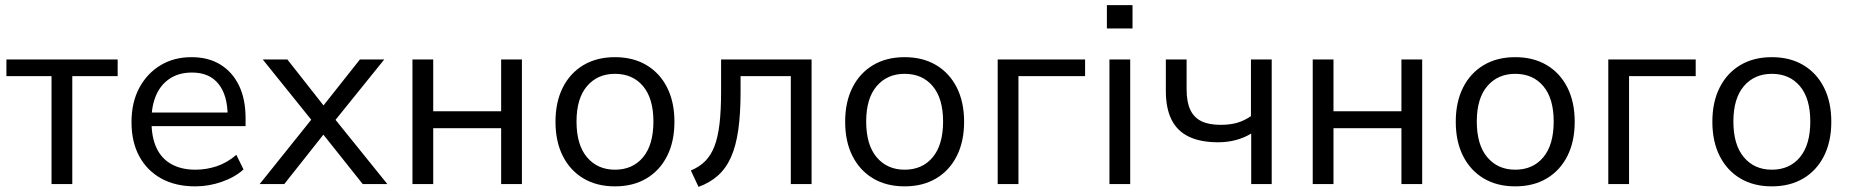

<svg xmlns="http://www.w3.org/2000/svg" viewBox="-20 -718 7215 749"><path d="M181 0V-421H5V-486H439V-421H262V0Z M742 9Q665 9 609.5 -21.5Q554 -52 523.5 -108Q493 -164 493 -242Q493 -318 523 -374.5Q553 -431 605.5 -463Q658 -495 727 -495Q793 -495 840 -466Q887 -437 912.5 -384Q938 -331 938 -257V-226H555V-279H884L868 -266Q868 -346 832.5 -390.5Q797 -435 729 -435Q678 -435 642.5 -411.5Q607 -388 589 -346.5Q571 -305 571 -250V-244Q571 -183 590.5 -141Q610 -99 649 -77.5Q688 -56 742 -56Q785 -56 825.5 -69.5Q866 -83 902 -114L930 -57Q897 -27 846 -9Q795 9 742 9Z M993 0 1211 -272V-230L1005 -486H1101L1256 -289H1228L1384 -486H1479L1274 -232V-269L1491 0H1395L1227 -211H1256L1089 0Z M1589 0V-486H1670V-284H1935V-486H2016V0H1935V-218H1670V0Z M2379 9Q2308 9 2256 -22Q2204 -53 2175.5 -109.5Q2147 -166 2147 -243Q2147 -320 2175.5 -376.5Q2204 -433 2256 -464Q2308 -495 2379 -495Q2450 -495 2502 -464Q2554 -433 2582.5 -376.5Q2611 -320 2611 -243Q2611 -166 2582.5 -109.5Q2554 -53 2502 -22Q2450 9 2379 9ZM2379 -56Q2448 -56 2488.5 -104.5Q2529 -153 2529 -244Q2529 -334 2488.5 -382Q2448 -430 2379 -430Q2311 -430 2270 -382Q2229 -334 2229 -244Q2229 -153 2270 -104.5Q2311 -56 2379 -56Z M2705 11 2675 -53Q2709 -67 2731.5 -90Q2754 -113 2767.5 -148.5Q2781 -184 2787 -236Q2793 -288 2793 -362V-486H3146V0H3065V-421H2869V-359Q2869 -274 2860 -211Q2851 -148 2831.5 -104.5Q2812 -61 2780.5 -33Q2749 -5 2705 11Z M3509 9Q3438 9 3386 -22Q3334 -53 3305.5 -109.5Q3277 -166 3277 -243Q3277 -320 3305.5 -376.5Q3334 -433 3386 -464Q3438 -495 3509 -495Q3580 -495 3632 -464Q3684 -433 3712.5 -376.5Q3741 -320 3741 -243Q3741 -166 3712.5 -109.5Q3684 -53 3632 -22Q3580 9 3509 9ZM3509 -56Q3578 -56 3618.5 -104.5Q3659 -153 3659 -244Q3659 -334 3618.5 -382Q3578 -430 3509 -430Q3441 -430 3400 -382Q3359 -334 3359 -244Q3359 -153 3400 -104.5Q3441 -56 3509 -56Z M3872 0V-486H4213V-421H3953V0Z M4298 -607V-698H4398V-607ZM4308 0V-486H4389V0Z M4861 0V-197Q4833 -180 4800.5 -171.5Q4768 -163 4732 -163Q4663 -163 4617.5 -185Q4572 -207 4550 -251.5Q4528 -296 4528 -363V-486H4609V-369Q4609 -321 4623 -290.5Q4637 -260 4666 -245.5Q4695 -231 4742 -231Q4778 -231 4806 -239Q4834 -247 4860 -265V-486H4941V0Z M5101 0V-486H5182V-284H5447V-486H5528V0H5447V-218H5182V0Z M5891 9Q5820 9 5768 -22Q5716 -53 5687.5 -109.5Q5659 -166 5659 -243Q5659 -320 5687.5 -376.5Q5716 -433 5768 -464Q5820 -495 5891 -495Q5962 -495 6014 -464Q6066 -433 6094.5 -376.5Q6123 -320 6123 -243Q6123 -166 6094.5 -109.5Q6066 -53 6014 -22Q5962 9 5891 9ZM5891 -56Q5960 -56 6000.5 -104.5Q6041 -153 6041 -244Q6041 -334 6000.5 -382Q5960 -430 5891 -430Q5823 -430 5782 -382Q5741 -334 5741 -244Q5741 -153 5782 -104.5Q5823 -56 5891 -56Z M6254 0V-486H6595V-421H6335V0Z M6892 9Q6821 9 6769 -22Q6717 -53 6688.5 -109.5Q6660 -166 6660 -243Q6660 -320 6688.5 -376.5Q6717 -433 6769 -464Q6821 -495 6892 -495Q6963 -495 7015 -464Q7067 -433 7095.5 -376.5Q7124 -320 7124 -243Q7124 -166 7095.5 -109.5Q7067 -53 7015 -22Q6963 9 6892 9ZM6892 -56Q6961 -56 7001.5 -104.5Q7042 -153 7042 -244Q7042 -334 7001.5 -382Q6961 -430 6892 -430Q6824 -430 6783 -382Q6742 -334 6742 -244Q6742 -153 6783 -104.5Q6824 -56 6892 -56Z"/></svg>

Font: NunitoSans1
Style: Book
Weight: 400
Designer: Vernon Adams
Foundry: Vernon Adams
Version: Version 3.101;gftools[0.9.27]